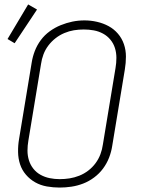

<svg xmlns="http://www.w3.org/2000/svg" viewBox="-20 -838 640 866"><path d="M249 8Q220 8 191.5 3Q163 -2 139 -15.5Q115 -29 97 -50Q79 -71 70.5 -97Q62 -123 61.5 -152.5Q61 -182 66 -211L123 -556Q127 -582 137 -608Q147 -634 164 -657Q181 -680 204.5 -697Q228 -714 254 -724.5Q280 -735 306.5 -740.5Q333 -746 361 -746Q390 -746 418 -739.5Q446 -733 470 -720Q494 -707 512 -686Q530 -665 539 -638.5Q548 -612 548 -583Q548 -554 543 -524L486 -179Q482 -153 472 -127Q462 -101 445 -78Q428 -55 404.5 -37.5Q381 -20 355 -10Q329 0 302 4Q275 8 249 8ZM249 -30Q272 -30 294 -33.5Q316 -37 337.5 -45.5Q359 -54 378 -68.5Q397 -83 411 -102Q425 -121 433 -142.5Q441 -164 444 -186L501 -531Q505 -554 505 -577Q505 -600 498.5 -621Q492 -642 478 -659Q464 -676 444.5 -686.5Q425 -697 403 -701Q381 -705 358 -705Q335 -705 313.5 -701.5Q292 -698 270.5 -689Q249 -680 230.5 -665.5Q212 -651 198 -632.5Q184 -614 176 -592.5Q168 -571 165 -549L108 -204Q104 -181 104 -158.5Q104 -136 110.5 -115Q117 -94 130.5 -77Q144 -60 163 -49.5Q182 -39 204 -34.5Q226 -30 249 -30ZM46 -643 14 -662 107 -818 147 -795Z"/></svg>

Font: Iosevka Curly XLtEx
Style: Italic
Weight: 200
Width: 7
Italic angle: -9°
Monospace: yes
Designer: Belleve Invis
Foundry: Belleve Invis
Version: Version 11.1.0; ttfautohint (v1.8.3)